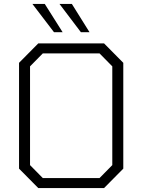

<svg xmlns="http://www.w3.org/2000/svg" viewBox="-20 -958 725 978"><path d="M255 -794 145 -938H208L299 -794ZM392 -794 283 -938H346L436 -794ZM175 0 77 -99V-638L175 -737H510L608 -638V-99L510 0ZM198 -51H487L552 -117V-620L487 -686H198L133 -620V-117Z"/></svg>

Font: Tomorrow Light
Style: Regular
Weight: 300
Designer: Tony de Marco, Monica Rizzolli
Foundry: Just in Type
Version: Version 2.002